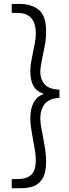

<svg xmlns="http://www.w3.org/2000/svg" viewBox="-20 -832 359 998"><path d="M41 146.5V98.6H72.3Q116.2 99.1 141.1 77.6Q166 56.2 166 0Q166 -21.5 162.8 -43Q159.7 -64.5 152.3 -102.5Q144.5 -147 141.1 -169.7Q137.7 -192.4 137.7 -216.8Q137.7 -267.6 155 -299.3Q172.4 -331.1 204.1 -341.8V-345.7Q137.7 -365.7 137.7 -460.9Q137.7 -485.4 141.1 -505.4Q144.5 -525.4 152.3 -564.5Q159.2 -595.7 162.6 -616.5Q166 -637.2 166 -658.2Q166 -710.9 142.6 -737.8Q119.1 -764.6 72.3 -764.6H41V-811.5H83Q144 -811.5 181.9 -780.5Q219.7 -749.5 219.7 -667Q219.7 -637.2 215.1 -608.2Q210.4 -579.1 202.1 -543Q197.8 -520.5 193.6 -497.8Q189.5 -475.1 189.5 -459Q190.4 -415 214.8 -391.1Q239.3 -367.2 289.1 -366.2V-323.2Q236.8 -320.8 213.6 -292.7Q190.4 -264.6 189.5 -219.7Q189.5 -201.2 192.6 -180.7Q195.8 -160.2 203.1 -123Q211.9 -75.7 215.8 -47.9Q219.7 -20 219.7 8.8Q219.7 67.9 199.7 98.1Q179.7 128.4 150.6 137.5Q121.6 146.5 83 146.5Z"/></svg>

Font: Reddit Sans Chocolate Light
Style: Regular
Weight: 300
Designer: Stephen Hutchings
Foundry: Reddit
Version: Version 1.013